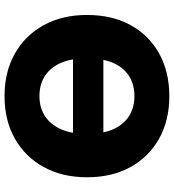

<svg xmlns="http://www.w3.org/2000/svg" viewBox="20 -776 767 847"><g transform="rotate(90 403.5 -352.5)"><path d="M404 11Q297 11 216.5 -34.5Q136 -80 91 -162Q46 -244 46 -353Q46 -463 90.5 -544.5Q135 -626 216 -671Q297 -716 404 -716Q511 -716 591.5 -671Q672 -626 717 -544.5Q762 -463 762 -353Q762 -244 717 -162Q672 -80 591.5 -34.5Q511 11 404 11ZM404 -562Q341 -562 299.5 -526.5Q258 -491 244 -425H564Q550 -490 508.5 -526Q467 -562 404 -562ZM404 -143Q469 -143 511 -182Q553 -221 566 -291H242Q254 -221 296 -182Q338 -143 404 -143Z"/></g></svg>

Font: Nunito Sans Black
Style: Regular
Weight: 900
Designer: Vernon Adams
Foundry: Vernon Adams
Version: Version 3.006; ttfautohint (v1.8.3)